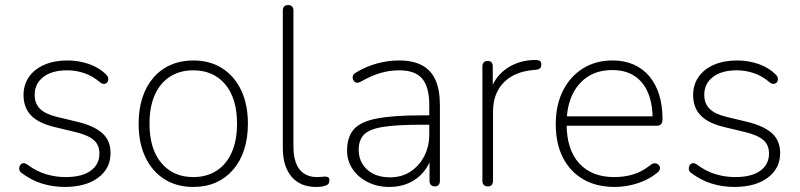

<svg xmlns="http://www.w3.org/2000/svg" viewBox="-20 -731 3162 759"><path d="M236 8Q190 8 147 -5Q104 -18 63 -49Q58 -53 56.5 -59Q55 -65 56.5 -71Q58 -77 62.5 -81.5Q67 -86 73.5 -86Q80 -86 87 -81Q125 -53 163 -42Q201 -31 239 -31Q304 -31 338.5 -56Q373 -81 373 -124Q373 -158 350.5 -177.5Q328 -197 278 -209L195 -229Q132 -244 102.5 -275Q73 -306 73 -355Q73 -396 94.5 -427Q116 -458 155.5 -475Q195 -492 247 -492Q291 -492 331.5 -478Q372 -464 400 -436Q406 -430 407.5 -423.5Q409 -417 407 -411Q405 -405 400 -402Q395 -399 388.5 -399.5Q382 -400 375 -406Q347 -430 314 -441.5Q281 -453 246 -453Q185 -453 151 -426.5Q117 -400 117 -356Q117 -322 138 -301Q159 -280 205 -269L288 -249Q353 -233 385 -204Q417 -175 417 -126Q417 -65 368 -28.5Q319 8 236 8Z M744 8Q678 8 629.5 -23Q581 -54 554.5 -110Q528 -166 528 -242Q528 -299 543 -345Q558 -391 586.5 -424Q615 -457 655 -474.5Q695 -492 744 -492Q810 -492 858.5 -461Q907 -430 933.5 -374Q960 -318 960 -242Q960 -185 945 -139Q930 -93 901.5 -60Q873 -27 833.5 -9.5Q794 8 744 8ZM744 -31Q797 -31 836 -56Q875 -81 896 -128.5Q917 -176 917 -242Q917 -342 870.5 -397.5Q824 -453 744 -453Q691 -453 652 -428Q613 -403 592 -356Q571 -309 571 -242Q571 -142 618 -86.5Q665 -31 744 -31Z M1230 8Q1167 8 1132.5 -32.5Q1098 -73 1098 -146V-689Q1098 -700 1103.5 -705.5Q1109 -711 1119 -711Q1129 -711 1134.5 -705.5Q1140 -700 1140 -689V-153Q1140 -92 1164 -61.5Q1188 -31 1234 -31Q1244 -31 1251 -32Q1258 -33 1265 -33Q1273 -33 1277.5 -30Q1282 -27 1282 -18Q1282 -7 1276 -2Q1270 3 1256 6Q1249 7 1242.5 7.5Q1236 8 1230 8Z M1519 8Q1472 8 1434 -11Q1396 -30 1374 -62.5Q1352 -95 1352 -135Q1352 -189 1378.5 -219.5Q1405 -250 1469.5 -262.5Q1534 -275 1647 -275H1688V-238H1649Q1550 -238 1495.5 -229.5Q1441 -221 1419.5 -199.5Q1398 -178 1398 -139Q1398 -91 1431.5 -60.5Q1465 -30 1522 -30Q1568 -30 1602.5 -52.5Q1637 -75 1657 -113.5Q1677 -152 1677 -201V-315Q1677 -387 1649 -420Q1621 -453 1559 -453Q1519 -453 1482.5 -442Q1446 -431 1406 -408Q1397 -403 1390.5 -404Q1384 -405 1380 -409.5Q1376 -414 1374.5 -420.5Q1373 -427 1375.5 -433Q1378 -439 1385 -443Q1426 -468 1470 -480Q1514 -492 1557 -492Q1612 -492 1648 -473Q1684 -454 1701.5 -415Q1719 -376 1719 -315V-16Q1719 -6 1714 0Q1709 6 1699 6Q1689 6 1683.5 0Q1678 -6 1678 -16V-121H1689Q1679 -81 1655 -52Q1631 -23 1596.5 -7.5Q1562 8 1519 8Z M1908 6Q1898 6 1892.5 0Q1887 -6 1887 -16V-468Q1887 -479 1892.5 -484.5Q1898 -490 1908 -490Q1918 -490 1923 -484.5Q1928 -479 1928 -468V-371H1918Q1937 -430 1985.5 -462Q2034 -494 2098 -494Q2107 -494 2113.5 -490.5Q2120 -487 2120 -477Q2120 -467 2115 -461.5Q2110 -456 2098 -455L2086 -454Q2012 -447 1970.5 -404Q1929 -361 1929 -290V-16Q1929 -6 1924 0Q1919 6 1908 6Z M2410 8Q2338 8 2286 -22Q2234 -52 2205.5 -107.5Q2177 -163 2177 -240Q2177 -316 2205.5 -372.5Q2234 -429 2284.5 -460.5Q2335 -492 2401 -492Q2448 -492 2484.5 -476Q2521 -460 2546.5 -430Q2572 -400 2585.5 -357Q2599 -314 2599 -260Q2599 -247 2593.5 -240.5Q2588 -234 2577 -234H2204V-271H2577L2560 -259Q2560 -320 2542 -363.5Q2524 -407 2488.5 -430.5Q2453 -454 2400 -454Q2342 -454 2301.5 -426.5Q2261 -399 2240.5 -352Q2220 -305 2220 -245V-240Q2220 -140 2269.5 -85.5Q2319 -31 2408 -31Q2448 -31 2483 -41.5Q2518 -52 2552 -79Q2559 -85 2566.5 -85.5Q2574 -86 2579.5 -82.5Q2585 -79 2587.5 -73.5Q2590 -68 2588 -61Q2586 -54 2578 -48Q2547 -22 2502 -7Q2457 8 2410 8Z M2883 8Q2837 8 2794 -5Q2751 -18 2710 -49Q2705 -53 2703.5 -59Q2702 -65 2703.5 -71Q2705 -77 2709.5 -81.5Q2714 -86 2720.5 -86Q2727 -86 2734 -81Q2772 -53 2810 -42Q2848 -31 2886 -31Q2951 -31 2985.5 -56Q3020 -81 3020 -124Q3020 -158 2997.5 -177.5Q2975 -197 2925 -209L2842 -229Q2779 -244 2749.5 -275Q2720 -306 2720 -355Q2720 -396 2741.5 -427Q2763 -458 2802.5 -475Q2842 -492 2894 -492Q2938 -492 2978.5 -478Q3019 -464 3047 -436Q3053 -430 3054.5 -423.5Q3056 -417 3054 -411Q3052 -405 3047 -402Q3042 -399 3035.5 -399.5Q3029 -400 3022 -406Q2994 -430 2961 -441.5Q2928 -453 2893 -453Q2832 -453 2798 -426.5Q2764 -400 2764 -356Q2764 -322 2785 -301Q2806 -280 2852 -269L2935 -249Q3000 -233 3032 -204Q3064 -175 3064 -126Q3064 -65 3015 -28.5Q2966 8 2883 8Z"/></svg>

Font: Nunito ExtraLight ExtraLight
Style: Regular
Weight: 250
Version: Version 3.602